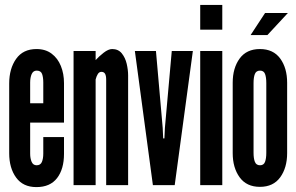

<svg xmlns="http://www.w3.org/2000/svg" viewBox="-20 -755 1208 783"><path d="M128.5 8Q74 8 45.8 -30.8Q17.5 -69.5 17.5 -130V-414.5Q17.5 -475 45.8 -515Q74 -555 129 -555Q165.5 -555 190.5 -536.2Q215.5 -517.5 228.2 -486Q241 -454.5 241 -416V-255H103V-128.5Q103 -109 109 -95Q115 -81 129.5 -81Q145 -81 150.8 -94.5Q156.5 -108 156.5 -129V-196H241V-127.5Q241 -65.5 212.8 -28.8Q184.5 8 128.5 8ZM103 -334H156.5V-418.5Q156.5 -440 151.5 -453.5Q146.5 -467 129.5 -467Q115.5 -467 109.2 -453Q103 -439 103 -418.5Z M280 0V-547H370V-510Q383 -524.5 402.5 -539.8Q422 -555 437.5 -555Q462.5 -555 476.8 -537.2Q491 -519.5 496.8 -494.5Q502.5 -469.5 502.5 -448V0H413V-430Q413 -446 408.5 -454Q404 -462 393.5 -462Q384.5 -462 379 -453.2Q373.5 -444.5 370 -431V0Z M603.5 0 530 -547H616L643.5 -233.5L645.5 -190.5H650.5L652.5 -233.5L680.5 -547H766.5L692.5 0Z M796.5 0V-547H886.5V0ZM796.5 -634V-735H886.5V-634Z M1040 7Q985.5 7 957.2 -32Q929 -71 929 -130.5V-417.5Q929 -477.5 957.2 -516.2Q985.5 -555 1040 -555Q1094.5 -555 1122.8 -516.2Q1151 -477.5 1151 -417.5V-130.5Q1151 -71 1122.8 -32Q1094.5 7 1040 7ZM1040.5 -81Q1055.5 -81 1060.8 -94.8Q1066 -108.5 1066 -132V-416Q1066 -440 1060.8 -453.5Q1055.5 -467 1040.5 -467Q1025 -467 1019.5 -453.5Q1014 -440 1014 -416V-132Q1014 -108.5 1019.5 -94.8Q1025 -81 1040.5 -81ZM1002 -612 1061 -702H1154L1070.5 -612Z"/></svg>

Font: League Gothic SemiCondensed
Style: Regular
Weight: 400
Width: 4
Designer: The League of Moveable Type
Version: Version 2.001